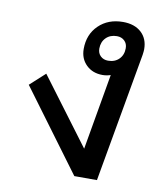

<svg xmlns="http://www.w3.org/2000/svg" viewBox="-71 -644 595 702"><g transform="rotate(10 227.0 -293.0)"><path d="M423 -501Q423 -494 421 -480L336 0H252L30 -300L86 -351L270 -105L319 -387Q304 -382 289 -382Q252 -382 228.5 -405Q205 -428 205 -464Q205 -518 240 -552Q275 -586 330 -586Q373 -586 398 -563Q423 -540 423 -501ZM356 -493Q356 -510 345 -520.5Q334 -531 317 -531Q292 -531 276.5 -515.5Q261 -500 261 -475Q261 -458 272 -447.5Q283 -437 300 -437Q325 -437 340.5 -452.5Q356 -468 356 -493Z"/></g></svg>

Font: Sarabun
Style: Italic
Weight: 400
Italic angle: -10°
Designer: Suppakit Chalermlarp | Katatrad Co.,Ltd.
Foundry: Cadson Demak Co.,Ltd.
Version: Version 1.000; ttfautohint (v1.6)